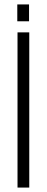

<svg xmlns="http://www.w3.org/2000/svg" viewBox="-20 -846 210 866"><path d="M58 -750H111V-826H58ZM59 -700V0H112V-700Z"/></svg>

Font: Modon Arabic
Style: Regular
Weight: 400
Designer: Ahmedzaza
Foundry: Ahmedzaza
Version: Version 2.010